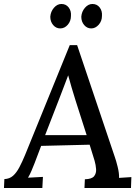

<svg xmlns="http://www.w3.org/2000/svg" viewBox="-33 -946 696 966"><path d="M355 -719 544 -158Q551 -139 559 -106.5Q567 -74 566 -51L628 -55L626 0H392L394 -44Q429 -45 440.5 -59.5Q452 -74 450.5 -95Q449 -116 443 -137L418 -218L174 -212L141 -125Q133 -105 125.5 -87Q118 -69 108 -52L183 -56L180 0H-13L-11 -45Q15 -46 32.5 -61.5Q50 -77 64.5 -104.5Q79 -132 93 -166L318 -719ZM310 -567Q301 -543 289.5 -513Q278 -483 265 -449L194 -266H403L347 -441Q337 -473 327.5 -505Q318 -537 310 -567ZM426 -803Q405 -803 390.5 -820Q376 -837 376 -862Q378 -888 394.5 -907Q411 -926 432 -926Q455 -926 468.5 -908.5Q482 -891 480 -866Q480 -840 463.5 -821.5Q447 -803 426 -803ZM270 -803Q249 -803 234.5 -820Q220 -837 220 -862Q222 -888 238.5 -907Q255 -926 276 -926Q299 -926 312.5 -908.5Q326 -891 324 -866Q324 -840 308 -821.5Q292 -803 270 -803Z"/></svg>

Font: Lora Medium
Style: Italic
Weight: 500
Italic angle: -3°
Designer: Olga Karpushina, Alexei Vanyashin (Cyrillic)
Foundry: Cyreal
Version: Version 3.004